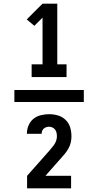

<svg xmlns="http://www.w3.org/2000/svg" viewBox="-20 -868 540 1056"><path d="M154 -444V-514H214V-771L169 -726L127 -761L214 -848H295V-514H346V-444ZM441 -307H59V-373H441ZM371 168H129V99L252 -40Q259 -49 266.5 -57.5Q274 -66 280 -75.5Q286 -85 289.5 -96Q293 -107 293 -118Q293 -128 291 -137.5Q289 -147 283.5 -154.5Q278 -162 269 -166.5Q260 -171 250 -171Q242 -171 234.5 -168.5Q227 -166 221 -161Q215 -156 212 -148.5Q209 -141 209 -133V-132H128V-134Q128 -157 137.5 -179Q147 -201 164.5 -215Q182 -229 205 -234.5Q228 -240 250 -240Q275 -240 299 -233Q323 -226 341 -208.5Q359 -191 366 -167Q373 -143 373 -118Q373 -101 369 -83.5Q365 -66 356 -50.5Q347 -35 336 -21.5Q325 -8 313 5V6H312L230 99H371Z"/></svg>

Font: Iosevka Custom
Style: Bold
Weight: 700
Monospace: yes
Designer: Belleve Invis
Foundry: Belleve Invis
Version: Version 30.3.3; ttfautohint (v1.8.3)